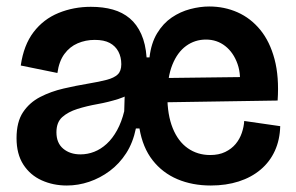

<svg xmlns="http://www.w3.org/2000/svg" viewBox="-20 -558 912 592"><path d="M186 14Q144 14 108.5 -2Q73 -18 52 -50.5Q31 -83 31 -132Q31 -182 51 -212Q71 -242 104 -259Q137 -276 176 -285Q215 -294 251 -300Q287 -306 309.5 -312Q332 -318 343 -328.5Q354 -339 354 -360Q354 -382 345 -399Q336 -416 318.5 -425.5Q301 -435 272 -435Q244 -435 219.5 -424.5Q195 -414 178.5 -391.5Q162 -369 157 -333L44 -356Q53 -419 83.5 -459Q114 -499 160.5 -518Q207 -537 260 -537Q298 -537 328 -528.5Q358 -520 380 -501.5Q402 -483 415.5 -453Q429 -423 432 -381H441Q446 -425 464.5 -455.5Q483 -486 509.5 -504Q536 -522 566.5 -530Q597 -538 625 -538Q672 -538 712.5 -520Q753 -502 782.5 -466Q812 -430 826.5 -375.5Q841 -321 836 -248L449 -242V-317L774 -321L717 -277Q725 -325 712.5 -360.5Q700 -396 674.5 -416Q649 -436 615 -436Q581 -436 554 -416.5Q527 -397 511.5 -358.5Q496 -320 496 -262Q496 -204 512.5 -163Q529 -122 559 -101Q589 -80 628 -80Q655 -80 674.5 -89.5Q694 -99 706.5 -114Q719 -129 725.5 -148Q732 -167 733 -185L844 -169Q843 -127 827.5 -93Q812 -59 783.5 -35Q755 -11 716 1.5Q677 14 630 14Q573 14 527 -5.5Q481 -25 450.5 -64Q420 -103 410 -162H399Q390 -118 369 -85.5Q348 -53 318.5 -31Q289 -9 255 2.5Q221 14 186 14ZM228 -82Q250 -82 270.5 -90Q291 -98 309 -114.5Q327 -131 341 -156.5Q355 -182 363 -215L366 -316L400 -282Q377 -263 345.5 -253Q314 -243 280.5 -237Q247 -231 218.5 -222Q190 -213 172 -197Q154 -181 154 -150Q154 -117 175 -99.5Q196 -82 228 -82Z"/></svg>

Font: Bricolage Grotesque 60pt SemiBold
Style: Regular
Weight: 600
Version: Version 1.001;gftools[0.9.33.dev8+g029e19f]